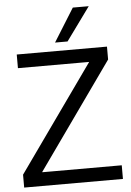

<svg xmlns="http://www.w3.org/2000/svg" viewBox="-61 -965 687 1009"><g transform="rotate(-5 283.0 -460.0)"><path d="M25 0V-68L422 -627V-628H47V-700H523V-632L127 -74V-72H546V0ZM253 -745 362 -920H446L319 -745Z"/></g></svg>

Font: Georama ExtraCondensed Thin
Style: Regular
Weight: 400
Version: Version 1.001